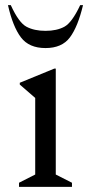

<svg xmlns="http://www.w3.org/2000/svg" viewBox="-20 -727 353 747"><path d="M54 0V-16L117 -48V-346L57 -398V-405L191 -460H197V-48L260 -16V0ZM157 -540Q93 -540 61.5 -581.5Q30 -623 11 -707H22Q53 -639 83 -623Q113 -607 157 -607Q201 -607 230.5 -623Q260 -639 292 -707H303Q283 -623 252 -581.5Q221 -540 157 -540Z"/></svg>

Font: Spectral
Style: Regular
Weight: 400
Designer: Jean-Baptiste Levee
Foundry: Production Type
Version: Version 1.002